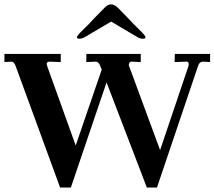

<svg xmlns="http://www.w3.org/2000/svg" viewBox="-23 -842 974 872"><path d="M931.2 -597.2V-560.1L900.9 -562Q882.8 -563 876 -541L689.9 9.8H644L460.9 -467.8L298.8 9.8H250L48.8 -540Q42 -562 27.8 -562L-2.9 -560.1V-597.2H252.9V-560.1L202.1 -562Q189 -562 189 -550.8Q189 -548.8 191.9 -540L320.8 -181.2L439 -525.9Q430.7 -546.4 429.2 -549.8Q422.4 -562 410.2 -562L369.1 -560.1V-597.2H616.2V-560.1L574.2 -562Q566.4 -562 563.5 -554.2Q560.5 -546.4 564 -540L704.1 -160.2L833 -542Q835.9 -549.8 833 -556.6Q830.1 -563.5 821.8 -562L770 -560.1L771 -597.2ZM338.4 -666Q326.2 -666 326.2 -672.9Q326.2 -679.7 356.4 -709Q386.7 -737.8 401.9 -755.9L449.2 -804.2Q465.8 -822.3 481.4 -822.3Q497.1 -822.3 515.1 -804.2L562 -755.9Q578.1 -737.8 607.9 -709Q637.7 -680.2 637.7 -672.9Q638.2 -666 625 -666Q611.8 -666 592.8 -678.2L481.9 -744.1L370.1 -678.2Q351.1 -666 338.4 -666Z"/></svg>

Font: Unna-Bold
Style: Bold
Weight: 700
Designer: Jorge de Buen U.
Foundry: Omnibus-Type
Version: Version 2.006;PS 002.006;hotconv 1.0.70;makeotf.lib2.5.58329